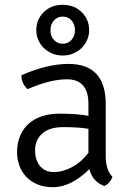

<svg xmlns="http://www.w3.org/2000/svg" viewBox="-20 -767 544 799"><path d="M448 -31Q437 -3 414 7Q365 -11 352 -63Q275 12 201 12Q163 12 135 0Q107 -12 88.5 -32Q70 -52 60.5 -78Q51 -104 51 -133Q51 -173 64.5 -203.5Q78 -234 101.5 -254Q125 -274 157 -284Q189 -294 226 -294Q301 -294 348 -285V-335Q348 -437 258 -437Q189 -437 95 -396Q69 -419 69 -454Q177 -501 265 -501Q420 -501 420 -334V-128Q419 -92 426.5 -68.5Q434 -45 448 -31ZM348 -131V-231Q324 -235 298 -236.5Q272 -238 243 -238Q186 -238 156 -211.5Q126 -185 126 -142Q126 -100 147 -75.5Q168 -51 204 -51Q241 -51 279.5 -71.5Q318 -92 348 -131ZM241 -536Q217 -536 197 -544.5Q177 -553 162.5 -567Q148 -581 139.5 -600.5Q131 -620 131 -641Q131 -686 162 -716.5Q193 -747 241 -747Q289 -747 320 -716.5Q351 -686 351 -641Q351 -620 342.5 -600.5Q334 -581 319.5 -567Q305 -553 285 -544.5Q265 -536 241 -536ZM241 -698Q219 -698 204.5 -682Q190 -666 190 -641Q190 -617 204.5 -601Q219 -585 241 -585Q263 -585 277.5 -601Q292 -617 292 -641Q292 -666 277.5 -682Q263 -698 241 -698Z"/></svg>

Font: Signika
Style: Light
Weight: 300
Designer: Anna Giedrys
Foundry: Anna Giedrys
Version: Version 1.001